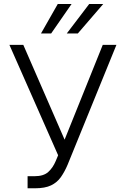

<svg xmlns="http://www.w3.org/2000/svg" viewBox="-20 -958 647 987"><path d="M121.8 9.9V-52.2H158Q203.8 -52.2 227.8 -73.7Q251.8 -95.2 266.7 -130.7L278.8 -159.8L28.4 -727.3H99.8L312.1 -240.1L508.2 -727.3H578.5L327.4 -110.8Q312.1 -74.9 293 -47.6Q273.8 -20.2 242.5 -5.1Q211.3 9.9 159.8 9.9ZM323.2 -785.9 438.6 -937.5H510.7L380 -785.9ZM190.7 -785.9 277 -937.5H348L242.9 -785.9Z"/></svg>

Font: Inter Zeller Light
Style: Regular
Weight: 300
Designer: Rasmus Andersson; Joe Bland
Foundry: zeller
Version: Version 3.015;git-dec3a8cb1